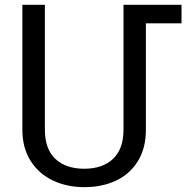

<svg xmlns="http://www.w3.org/2000/svg" viewBox="-20 -770 791 800"><path d="M736.3 -672.9H587.9V-230Q587.9 -152.3 554.4 -98.4Q521 -44.4 463.1 -17.3Q405.3 9.8 331.1 9.8Q260.3 9.8 201.7 -17.3Q143.1 -44.4 108.2 -98.6Q73.2 -152.8 73.2 -230V-750H167V-230Q167 -148.9 210.7 -107.9Q254.4 -66.9 331.1 -66.9Q406.7 -66.9 450.7 -107.9Q494.6 -148.9 494.6 -230V-750H736.3Z"/></svg>

Font: Mardoto
Style: Regular
Weight: 400
Designer: Christian Robertson, Vahan Hovhannisyan
Foundry: Google
Version: Version 1.000